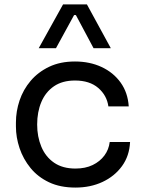

<svg xmlns="http://www.w3.org/2000/svg" viewBox="-20 -830 646 868"><path d="M321 18Q252 18 201.5 -6Q151 -30 118 -70.5Q85 -111 68.5 -160Q52 -209 52 -258V-276Q52 -327 68.5 -376Q85 -425 118.5 -464.5Q152 -504 202 -528Q252 -552 319 -552Q386 -552 439.5 -527Q493 -502 525.5 -456.5Q558 -411 562 -349H470Q463 -399 424 -432.5Q385 -466 319 -466Q262 -466 224 -440Q186 -414 167 -369Q148 -324 148 -267Q148 -212 167 -166.5Q186 -121 224.5 -94.5Q263 -68 321 -68Q366 -68 399 -84Q432 -100 452 -127Q472 -154 476 -188H568Q565 -125 531.5 -79Q498 -33 443.5 -7.5Q389 18 321 18ZM155 -612 265 -810H373L481 -612H403L323 -762H315L233 -612Z"/></svg>

Font: SVN-Sora Variable
Style: Regular
Weight: 400
Designer: Jonathan Barnbrook, Julián Moncada
Foundry: Barnbrook Fonts
Version: Version 2.000 - Viet hoa boi STYLEno.1 Fonts